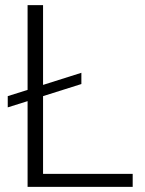

<svg xmlns="http://www.w3.org/2000/svg" viewBox="-20 -731 568 751"><path d="M148.4 -398.9 298.3 -446.3V-402.3L148.4 -355V-50.8H499V0H87.9V-335.4L10.3 -311V-355L87.9 -379.4V-710.9H148.4Z"/></svg>

Font: Roboto-Light
Style: Regular
Weight: 300
Designer: Google
Version: Version 2.137; 2017